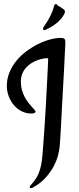

<svg xmlns="http://www.w3.org/2000/svg" viewBox="-20 -889 400 971"><path d="M310.5 -676.8Q310.5 -673.8 310.1 -662.6Q309.6 -651.4 308.8 -636.2Q308.1 -621.1 307.1 -604.5Q306.2 -587.9 305.7 -573.2Q305.7 -569.8 304.7 -552Q303.7 -534.2 302.2 -506.8Q300.8 -479.5 298.8 -444.8Q296.9 -410.2 294.9 -373.5Q293 -336.9 291 -300.5Q289.1 -264.2 287.4 -233.6Q285.6 -203.1 284.2 -180.4Q282.7 -157.7 281.7 -147.9Q280.3 -128.9 273.2 -102.3Q266.1 -75.7 251 -47.1Q235.8 -18.6 210.9 9.3Q186 37.1 147.9 58.6Q145.5 60.1 142.3 61.3Q139.2 62.5 136.7 62.5Q130.4 62.5 130.4 57.1Q130.4 52.7 135.7 46.9Q152.8 28.8 164.1 10.3Q175.3 -8.3 182.1 -30.8Q189 -53.2 192.4 -82Q195.8 -110.8 198.2 -149.9Q201.2 -184.6 204.6 -236.3Q207.5 -280.3 211.4 -346.7Q215.3 -413.1 219.7 -504.9Q220.2 -516.6 220.9 -529.8Q221.7 -543 222.2 -554.9Q222.7 -566.9 223.1 -576.2Q223.6 -585.4 223.6 -589.4Q223.6 -594.7 218.3 -594.7Q210.4 -594.7 197.5 -592.5Q184.6 -590.3 169.7 -584.7Q154.8 -579.1 139.9 -570.3Q125 -561.5 112.8 -548.1Q100.6 -534.7 93 -516.8Q85.4 -499 85.4 -475.6Q85.4 -452.6 91.1 -433.6Q96.7 -414.6 104.7 -398.9Q112.8 -383.3 122.6 -370.8Q132.3 -358.4 140.4 -349.4Q148.4 -340.3 154.1 -334.2Q159.7 -328.1 159.7 -325.2Q159.7 -320.8 154.8 -317.9Q149.9 -314.9 137.7 -314.9Q112.3 -314.9 89.8 -326.2Q67.4 -337.4 50.8 -356.7Q34.2 -376 24.4 -401.4Q14.6 -426.8 14.6 -454.6Q14.6 -491.2 28.1 -523.4Q41.5 -555.7 63.7 -582.5Q85.9 -609.4 114.7 -630.6Q143.6 -651.9 173.8 -666.7Q204.1 -681.6 233.6 -689.5Q263.2 -697.3 287.6 -697.3Q300.3 -697.3 305.4 -692.6Q310.5 -688 310.5 -676.8ZM304.2 -839.8Q308.6 -835.9 308.6 -830.6Q308.6 -827.6 307.4 -824.5Q306.2 -821.3 305.2 -818.8Q300.8 -810.1 293.5 -800Q286.1 -790 274.9 -779.5Q263.7 -769 247.8 -758.5Q231.9 -748 210 -737.8Q207 -736.3 204.6 -736.3Q197.8 -736.3 197.8 -744.1Q197.8 -748 200.2 -752Q202.1 -755.4 208.7 -764.4Q215.3 -773.4 223.4 -787.4Q231.4 -801.3 239.7 -819.3Q248 -837.4 253.4 -858.9Q254.4 -863.8 257.6 -866.2Q260.7 -868.7 263.2 -868.7Q266.6 -868.7 269 -864.7Q273.4 -858.4 278.1 -857.2Q282.7 -856 284.7 -854Q289.1 -850.1 293 -848.1Q296.9 -846.2 304.2 -839.8Z"/></svg>

Font: Engagement
Style: Regular
Weight: 400
Designer: Astigmatic (AOETI)
Foundry: Astigmatic (AOETI)
Version: Version 1.000